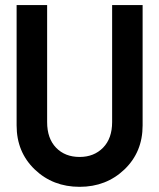

<svg xmlns="http://www.w3.org/2000/svg" viewBox="-20 -720 622 750"><path d="M291 9.8Q186.5 9.8 115.7 -58.1Q44.9 -126 44.9 -230V-700.2H164.1V-243.2Q164.1 -179.2 199 -143.1Q233.9 -106.9 291 -106.9Q347.2 -106.9 382.6 -143.1Q418 -179.2 418 -243.2V-700.2H537.1V-230Q537.1 -126 466.1 -58.1Q395 9.8 291 9.8Z"/></svg>

Font: Cakra Normal
Style: Regular
Weight: 400
Designer: Lucia Kollert, Vojtech Kollert
Foundry: OoM Type
Version: Version 1.000;Glyphs 3.1.1 (3148)